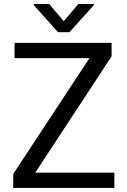

<svg xmlns="http://www.w3.org/2000/svg" viewBox="-20 -921 623 941"><path d="M320.3 -763.2H264.2L145 -896.5V-901.4H220.7L292.5 -817.4L363.8 -901.4H440.4V-896.5ZM152.8 -74.7H540.5V0H44.9V-68.4L418.5 -636.2H51.3V-710.9H526.9V-645Z"/></svg>

Font: Robert Sans Medium
Style: Regular
Weight: 500
Designer: Christian Robertson (extended by Adam Twardoch)
Foundry: Google
Version: Version 12.135;April 2, 2019;FontCreator 11.5.0.2425 64-bit;